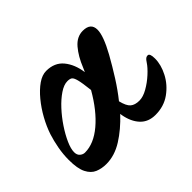

<svg xmlns="http://www.w3.org/2000/svg" viewBox="-103 -595 768 768"><g transform="rotate(-45 281.0 -211.0)"><path d="M118 11Q92 11 70.5 2Q49 -7 36 -32.5Q23 -58 23 -107Q23 -139 29 -171.5Q35 -204 44 -232Q55 -265 73.5 -298.5Q92 -332 115.5 -360.5Q139 -389 163.5 -406Q188 -423 211 -423Q258 -423 284 -391.5Q310 -360 317 -310Q321 -319 325 -328Q343 -373 368.5 -403Q394 -433 428 -433Q473 -433 473 -394Q473 -360 435 -291Q411 -248 385 -207Q359 -166 331 -131Q339 -98 352.5 -86.5Q366 -75 391 -75Q412 -75 437.5 -89.5Q463 -104 485.5 -124.5Q508 -145 519 -162Q526 -173 531 -176.5Q536 -180 542 -180Q554 -180 554 -150Q554 -115 534.5 -77.5Q515 -40 479.5 -14.5Q444 11 396 11Q356 11 332 -14.5Q308 -40 300 -84Q300 -86 299 -92Q256 -46 210.5 -17.5Q165 11 118 11ZM60 -114Q60 -98 69.5 -90Q79 -82 90 -82Q140 -82 190.5 -124.5Q241 -167 284 -242Q279 -287 274 -306Q269 -325 262 -329.5Q255 -334 242 -334Q222 -334 197.5 -317.5Q173 -301 149 -275Q125 -249 105 -219Q85 -189 72.5 -161Q60 -133 60 -114Z"/></g></svg>

Font: Junicode
Style: Bold Italic
Weight: 700
Italic angle: -11°
Designer: Peter S. Baker
Version: Version 2.100; ttfautohint (v1.8.4)